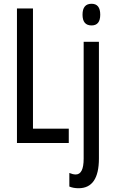

<svg xmlns="http://www.w3.org/2000/svg" viewBox="-20 -759 608 1019"><path d="M70 0V-714H155V-76H345V0ZM418 -681Q418 -624 466 -624Q512 -624 512 -681Q512 -739 466 -739Q418 -739 418 -681ZM397 240Q505 240 505 82V-537H424V83Q424 167 382 167Q367 167 348 159V231Q369 240 397 240Z"/></svg>

Font: Noto Sans Display Condensed
Style: Regular
Weight: 400
Width: 3
Designer: Monotype Design Team
Foundry: Monotype Imaging Inc.
Version: Version 1.900